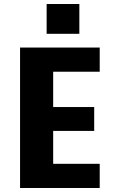

<svg xmlns="http://www.w3.org/2000/svg" viewBox="-20 -937 590 957"><path d="M80 0V-700H477V-579.5H245V-403.5H449.5V-284.5H245V-120.5H477V0ZM212.5 -917H375.5V-768.5H212.5Z"/></svg>

Font: Trispace SemiCondensed
Style: Bold
Weight: 700
Width: 4
Designer: Tyler Finck
Foundry: Etcetera Type Company
Version: Version 1.210; ttfautohint (v1.8.3)